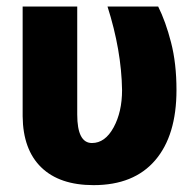

<svg xmlns="http://www.w3.org/2000/svg" viewBox="-20 -548 585 579"><path d="M212.9 -528.3V-202.6Q212.9 -116.7 257.3 -116.7Q296.9 -116.7 322.5 -163.6Q348.1 -210.4 348.1 -276.4Q346.2 -396.5 304.2 -528.3H457Q479.5 -483.4 495.8 -420.2Q512.2 -356.9 512.2 -276.4Q512.2 -139.6 448 -64.7Q383.8 10.3 262.2 10.3Q159.7 10.3 104.5 -43.2Q49.3 -96.7 48.3 -197.3V-528.3Z"/></svg>

Font: Sadagaat-English
Style: Regular
Weight: 900
Designer: Ahmed alsheikh
Foundry: Ahmed alsheikh Design
Version: Version 2.137;January 17, 2018;FontCreator 11.0.0.2408 64-bi